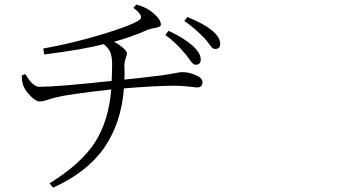

<svg xmlns="http://www.w3.org/2000/svg" viewBox="-20 -784 1540 857"><path d="M717.8 -627.9 732.4 -646.5Q799.8 -615.2 839.8 -580.1Q876 -546.9 876 -518.6Q876 -495.1 853.5 -495.1Q846.7 -495.1 840.3 -501Q834 -506.8 823.7 -521.5Q813.5 -536.1 806.6 -543.9Q764.6 -594.7 717.8 -627.9ZM575.2 -749 588.9 -763.7Q633.8 -752 664.1 -725.6Q698.2 -696.3 698.2 -674.8Q698.2 -668 690.4 -664.6Q682.6 -661.1 666.5 -658.2Q650.4 -655.3 642.6 -652.3Q565.4 -618.2 489.3 -597.7Q512.7 -585 529.8 -569.8Q546.9 -554.7 546.9 -545.9Q546.9 -540 540.5 -522Q534.2 -503.9 535.2 -482.4Q537.1 -455.1 535.2 -428.7Q613.3 -436.5 706.1 -448.2Q732.4 -452.1 751 -455.6Q769.5 -459 777.3 -460.4Q785.2 -461.9 794.9 -461.9Q824.2 -461.9 854 -448.7Q883.8 -435.5 883.8 -417Q883.8 -393.6 858.4 -393.6Q855.5 -393.6 822.8 -397.5Q790 -401.4 761.7 -401.4Q679.7 -401.4 533.2 -389.6Q521.5 -235.4 445.8 -125.5Q370.1 -15.6 216.8 53.7L201.2 34.2Q340.8 -51.8 402.8 -147Q464.8 -242.2 476.6 -384.8Q284.2 -363.3 231.4 -349.6Q220.7 -347.7 195.8 -339.4Q170.9 -331.1 157.2 -331.1Q140.6 -331.1 117.2 -354.5Q93.8 -377.9 85 -399.4Q78.1 -415 77.1 -447.3L92.8 -453.1Q105.5 -433.6 112.8 -423.8Q120.1 -414.1 131.8 -405.3Q143.6 -396.5 155.3 -396.5Q235.4 -396.5 478.5 -422.9Q480.5 -473.6 480.5 -502Q479.5 -533.2 472.7 -550.3Q465.8 -567.4 443.4 -586.9Q349.6 -562.5 177.7 -541L172.9 -567.4Q299.8 -589.8 431.6 -629.4Q563.5 -668.9 601.6 -694.3Q626 -711.9 575.2 -749ZM802.7 -690.4 816.4 -708Q886.7 -679.7 924.8 -649.4Q962.9 -618.2 962.9 -587.9Q962.9 -565.4 940.4 -565.4Q933.6 -565.4 927.2 -571.3Q920.9 -577.1 910.6 -591.3Q900.4 -605.5 892.6 -613.3Q847.7 -660.2 802.7 -690.4Z"/></svg>

Font: Bpmf Zihi Serif Light
Style: Light
Weight: 300
Foundry: But Ko
Version: Version 1.320